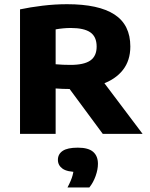

<svg xmlns="http://www.w3.org/2000/svg" viewBox="-20 -622 698 892"><path d="M73 0V-578.5Q120 -588.5 177.5 -595.5Q235 -602.5 291.5 -602.5Q438.5 -602.5 512 -554.5Q585.5 -506.5 585.5 -406Q585.5 -341 551 -297Q516.5 -253 453.2 -230.8Q390 -208.5 303.5 -208.5Q287 -208.5 271 -209.2Q255 -210 238.5 -211V0ZM457.5 0 255 -274H436L642.5 0ZM307.5 -320.5Q370.5 -320.5 399.8 -341Q429 -361.5 429 -405.5Q429 -451.5 399.5 -471.8Q370 -492 308.5 -492Q290.5 -492 272.5 -490.2Q254.5 -488.5 238.5 -485.5V-323.5Q258 -322 272.8 -321.2Q287.5 -320.5 307.5 -320.5ZM293.5 249Q311 216 317.2 192.8Q323.5 169.5 323.5 145L353.5 177H342Q292 177 270.5 161.5Q249 146 249 120.5Q249 94 271.2 79Q293.5 64 341.5 64Q390.5 64 412.8 83.5Q435 103 435 139Q435 165.5 424.2 195.8Q413.5 226 395 249Z"/></svg>

Font: Encode Sans SC SemiExpanded
Style: Bold
Weight: 700
Width: 6
Designer: Multiple Designers
Foundry: Impallari Type
Version: Version 3.002